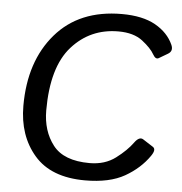

<svg xmlns="http://www.w3.org/2000/svg" viewBox="-52 -765 784 829"><g transform="rotate(5 340.0 -350.5)"><path d="M53.7 -283.2Q53.7 -476.1 156.5 -595.5Q259.3 -714.8 443.4 -714.8Q533.2 -714.8 588.9 -683.6Q644.5 -652.3 667.5 -600.6Q678.7 -574.7 656.2 -561.5L618.2 -539.1Q605 -531.2 592.8 -552.7Q578.1 -579.1 539.6 -608.9Q501 -638.7 435.1 -638.7Q313 -638.7 233.4 -549.3Q153.8 -460 153.8 -272Q153.8 -183.1 200.7 -122.3Q247.6 -61.5 359.9 -61.5Q426.3 -61.5 472.4 -96.4Q518.6 -131.3 543.9 -166.5Q564.5 -194.8 582 -183.6L626 -155.3Q642.1 -145 622.1 -116.2Q583.5 -60.1 518.1 -22.7Q452.6 14.6 346.7 14.6Q199.2 14.6 126.5 -69.6Q53.7 -153.8 53.7 -283.2Z"/></g></svg>

Font: Istok
Style: Italic
Weight: 500
Italic angle: -13°
Designer: Andrey V. Panov
Foundry: Andrey V. Panov
Version: Version 1.0.3